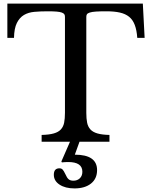

<svg xmlns="http://www.w3.org/2000/svg" viewBox="-20 -790 843 1070"><path d="M786 -579H745Q742 -622 731 -651Q720 -680 699.5 -696.5Q679 -713 648 -720Q617 -727 574 -727Q536 -727 514 -725.5Q492 -724 480 -720Q468 -716 464.5 -710.5Q461 -705 461 -696V-161Q461 -129 465.5 -106.5Q470 -84 483.5 -69Q497 -54 522.5 -46.5Q548 -39 590 -38V0H423L397 72Q521 72 521 158Q521 206 487 233Q453 260 395 260Q344 260 312 239Q280 218 280 184Q280 148 311 148Q322 148 328.5 154.5Q335 161 344 180Q353 201 362.5 209Q372 217 389 217Q411 217 425 203.5Q439 190 439 167Q439 113 360 113Q352 113 342.5 113.5Q333 114 325 115L322 110L370 0H212V-38Q254 -39 280 -46.5Q306 -54 319.5 -69Q333 -84 337.5 -106.5Q342 -129 342 -161V-696Q342 -705 338.5 -710.5Q335 -716 324.5 -720Q314 -724 294.5 -725.5Q275 -727 244 -727Q205 -727 171.5 -724Q138 -721 113.5 -706.5Q89 -692 74 -662Q59 -632 58 -579H21V-770H776Z"/></svg>

Font: SVN-Libre Baskerville
Style: Regular
Weight: 400
Designer: Pablo Impallari, Rodrigo Fuenzalida
Foundry: Pablo Impallari, Rodrigo Fuenzalida
Version: Version 1.000; ttfautohint (v1.8.4)